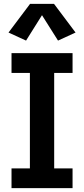

<svg xmlns="http://www.w3.org/2000/svg" viewBox="-20 -980 438 1000"><path d="M40 0V-103H135.7V-600.1H40V-703.1H357.9V-600.1H262.2V-103H357.9V0ZM115.7 -768.6 24.4 -810.5 136.7 -960H261.2L373.5 -810.5L282.2 -768.6L198.7 -900.9Z"/></svg>

Font: Schibsted Grotesk SemiBold
Style: Regular
Weight: 600
Designer: Bakken & Baeck AS, Henrik Kongsvoll
Foundry: Schibsted ASA
Version: Version 1.100;gftools[0.9.25]